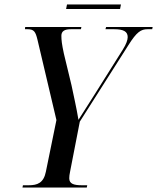

<svg xmlns="http://www.w3.org/2000/svg" viewBox="-20 -834 699 854"><path d="M274 -794H514L518 -814H278ZM80 0H366L368 -10H344C309 -10 288 -16 288 -41C288 -49 289 -58 292 -72L335 -293L551 -633C588 -692 607 -704 636 -704H657L659 -714H452L449 -704H488C529 -704 548 -694 548 -669C548 -657 542 -638 526 -613L399 -411C372 -368 349 -333 329 -301C320 -356 307 -411 298 -455L264 -596C255 -638 253 -656 253 -675C253 -696 268 -704 295 -704H340L342 -714H92L91 -704H102C131 -704 138 -694 147 -656L231 -300L184 -70C174 -20 146 -10 108 -10H82Z"/></svg>

Font: Noto Serif Display Condensed Medium
Style: Italic
Weight: 500
Width: 3
Italic angle: -12°
Designer: Monotype Design Team
Foundry: Monotype Imaging Inc.
Version: Version 2.009